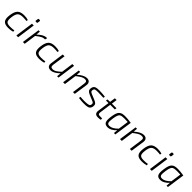

<svg xmlns="http://www.w3.org/2000/svg" viewBox="605 -2740 4804 4804"><g transform="rotate(45 3007.0 -338.0)"><path d="M401 -54 406 -10Q334 12 247 12Q121 12 76.5 -47Q32 -106 52 -245Q71 -384 129 -440.5Q187 -497 310 -497Q399 -497 458 -475L447 -434Q394 -442 320 -442Q222 -442 177.5 -400Q133 -358 118 -240Q102 -123 132 -83Q162 -43 257 -43Q342 -43 401 -54Z M639 -688H668Q690 -688 687 -666L679 -607Q676 -588 657 -588H628Q605 -588 608 -610L617 -669Q618 -688 639 -688ZM590 0H527L595 -484H658Z M1120 -497 1104 -437H1081Q1039 -437 992 -410.5Q945 -384 867 -323L822 0H758L827 -484H875L866 -370Q999 -497 1097 -497Z M1498 -54 1503 -10Q1431 12 1344 12Q1218 12 1173.5 -47Q1129 -106 1149 -245Q1168 -384 1226 -440.5Q1284 -497 1407 -497Q1496 -497 1555 -475L1544 -434Q1491 -442 1417 -442Q1319 -442 1274.5 -400Q1230 -358 1215 -240Q1199 -123 1229 -83Q1259 -43 1354 -43Q1439 -43 1498 -54Z M2086 -484 2018 0H1969L1979 -113Q1851 12 1748 12Q1683 12 1653.5 -23Q1624 -58 1633 -122L1684 -484H1748L1698 -136Q1691 -87 1707.5 -65Q1724 -43 1768 -43Q1814 -43 1860 -71.5Q1906 -100 1979 -166L2023 -484Z M2301 -484 2291 -374Q2431 -497 2531 -497Q2595 -497 2625 -462Q2655 -427 2646 -362L2594 0H2531L2580 -349Q2587 -400 2571.5 -421Q2556 -442 2513 -442Q2467 -442 2417.5 -414.5Q2368 -387 2291 -326L2246 0H2182L2251 -484Z M3014 -191 2870 -251Q2817 -274 2794.5 -302.5Q2772 -331 2779 -385Q2789 -454 2835 -476.5Q2881 -499 2979 -497Q3083 -495 3177 -482L3169 -437Q3078 -442 2981 -443Q2903 -444 2875 -433.5Q2847 -423 2841 -380Q2836 -346 2850 -330.5Q2864 -315 2902 -299L3047 -239Q3105 -215 3127 -187.5Q3149 -160 3142 -106Q3138 -74 3125 -52Q3112 -30 3095.5 -17.5Q3079 -5 3050 1.5Q3021 8 2993 10Q2965 12 2921 12Q2852 12 2740 -2L2748 -49Q2810 -42 2909 -42Q3005 -44 3039 -57Q3073 -70 3079 -112Q3083 -135 3074.5 -150.5Q3066 -166 3054.5 -172.5Q3043 -179 3014 -191Z M3415 -434 3371 -119Q3366 -82 3380 -66Q3394 -50 3431 -50H3511L3514 -2Q3470 8 3413 8Q3353 8 3326.5 -24Q3300 -56 3308 -114L3353 -434H3264L3270 -479L3360 -484L3381 -631H3443L3423 -484H3586L3578 -434Z M4029 0H3980L3989 -109Q3941 -54 3881.5 -21Q3822 12 3763 12Q3674 12 3647 -46.5Q3620 -105 3641 -246Q3653 -326 3670.5 -375Q3688 -424 3719 -451Q3750 -478 3788 -487.5Q3826 -497 3886 -497Q3977 -497 4097 -477ZM3989 -164 4028 -439Q3922 -443 3904 -443Q3858 -443 3829.5 -438Q3801 -433 3779 -422Q3757 -411 3743.5 -386Q3730 -361 3721 -328.5Q3712 -296 3704 -241Q3687 -127 3701 -85.5Q3715 -44 3773 -44Q3871 -44 3989 -164Z M4313 -484 4303 -374Q4443 -497 4543 -497Q4607 -497 4637 -462Q4667 -427 4658 -362L4606 0H4543L4592 -349Q4599 -400 4583.5 -421Q4568 -442 4525 -442Q4479 -442 4429.5 -414.5Q4380 -387 4303 -326L4258 0H4194L4263 -484Z M5128 -54 5133 -10Q5061 12 4974 12Q4848 12 4803.5 -47Q4759 -106 4779 -245Q4798 -384 4856 -440.5Q4914 -497 5037 -497Q5126 -497 5185 -475L5174 -434Q5121 -442 5047 -442Q4949 -442 4904.5 -400Q4860 -358 4845 -240Q4829 -123 4859 -83Q4889 -43 4984 -43Q5069 -43 5128 -54Z M5366 -688H5395Q5417 -688 5414 -666L5406 -607Q5403 -588 5384 -588H5355Q5332 -588 5335 -610L5344 -669Q5345 -688 5366 -688ZM5317 0H5254L5322 -484H5385Z M5890 0H5841L5850 -109Q5802 -54 5742.5 -21Q5683 12 5624 12Q5535 12 5508 -46.5Q5481 -105 5502 -246Q5514 -326 5531.5 -375Q5549 -424 5580 -451Q5611 -478 5649 -487.5Q5687 -497 5747 -497Q5838 -497 5958 -477ZM5850 -164 5889 -439Q5783 -443 5765 -443Q5719 -443 5690.5 -438Q5662 -433 5640 -422Q5618 -411 5604.5 -386Q5591 -361 5582 -328.5Q5573 -296 5565 -241Q5548 -127 5562 -85.5Q5576 -44 5634 -44Q5732 -44 5850 -164Z"/></g></svg>

Font: Exo 2.0 Light
Style: Italic
Weight: 300
Italic angle: -8°
Designer: Natanael Gama
Version: Version 1.001;PS 001.001;hotconv 1.0.70;makeotf.lib2.5.58329